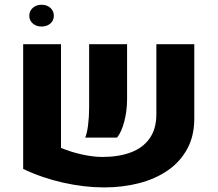

<svg xmlns="http://www.w3.org/2000/svg" viewBox="-20 -775 921 813"><path d="M238.3 -587.9V-148.9Q278.3 -131.8 326.2 -121.1Q374 -110.4 414.1 -110.4Q481.4 -110.4 532.7 -129.2Q584 -147.9 613 -188.2Q642.1 -228.5 642.1 -291.5V-587.9H802.7V-272.9Q802.7 -199.2 772.7 -144.3Q742.7 -89.4 690.2 -53.2Q637.7 -17.1 568.6 0.7Q499.5 18.6 420.9 18.6Q338.4 18.6 249 -1.2Q159.7 -21 78.1 -59.6V-587.9ZM340.8 -192.4Q348.6 -210.4 353 -245.6Q357.4 -280.8 357.4 -319.3V-587.9H518.1V-355Q518.1 -305.7 506.3 -260.7Q494.6 -215.8 475.6 -192.4ZM155.8 -662.6Q133.8 -662.6 118.9 -675.5Q104 -688.5 104 -708Q104 -728.5 118.9 -741.7Q133.8 -754.9 155.8 -754.9Q178.7 -754.9 193.4 -741.7Q208 -728.5 208 -708Q208 -688.5 193.4 -675.5Q178.7 -662.6 155.8 -662.6Z"/></svg>

Font: Heebo ExtraBold
Style: Regular
Weight: 800
Designer: Oded Ezer
Foundry: Ezer Type House
Version: Version 3.100